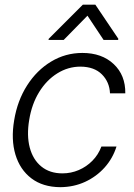

<svg xmlns="http://www.w3.org/2000/svg" viewBox="-20 -776 565 808"><path d="M233.9 11.7Q160.2 11.2 112.1 -25.4Q64 -62 44.9 -125.5Q25.9 -189 39.6 -270Q53.2 -352.5 94 -416.5Q134.8 -480.5 195.1 -516.8Q255.4 -553.2 326.7 -553.2Q408.7 -553.2 458.5 -506.3Q508.3 -459.5 507.3 -383.3H442.9Q440.9 -430.7 408.9 -462.9Q377 -495.1 318.8 -495.6Q266.6 -495.6 221.2 -467.3Q175.8 -439 144.8 -388.7Q113.8 -338.4 103 -272Q91.8 -206.1 105.2 -155Q118.7 -104 154.1 -75.2Q189.5 -46.4 242.7 -46.4Q278.8 -46.4 311.3 -60.3Q343.8 -74.2 368.7 -99.4Q393.6 -124.5 406.7 -159.2H470.2Q454.6 -109.4 420.2 -71Q385.7 -32.7 338.1 -10.7Q290.5 11.2 233.9 11.7ZM416 -607.9 348.1 -710 248 -607.9H184.1L185.1 -612.8L328.6 -756.3H381.3L478 -612.8L477.1 -607.9Z"/></svg>

Font: Inter Tight Light
Style: Italic
Weight: 300
Italic angle: -9.39999°
Designer: Rasmus Andersson
Foundry: rsms
Version: Version 3.004